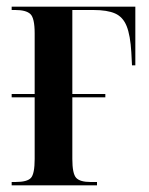

<svg xmlns="http://www.w3.org/2000/svg" viewBox="-20 -556 448 576"><path d="M15 0V-10H26Q62 -10 73 -22.5Q84 -35 84 -79V-264H15V-274H84V-456Q84 -502 71 -514Q58 -526 26 -526H15V-536H386V-360H376L374 -399Q371 -450 360 -477.5Q349 -505 325.5 -515.5Q302 -526 260 -526H197V-274H296V-264H197V-79Q197 -35 208.5 -22.5Q220 -10 252 -10H271V0Z"/></svg>

Font: Noto Serif Display ExtraCondensed SemiBold
Style: Regular
Weight: 600
Width: 2
Designer: Monotype Design Team
Foundry: Monotype Imaging Inc.
Version: Version 2.009